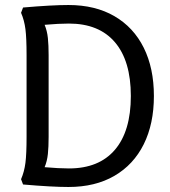

<svg xmlns="http://www.w3.org/2000/svg" viewBox="-20 -734 680 766"><path d="M594 -351Q594 -240 553.5 -158.5Q513 -77 436.5 -32.5Q360 12 253 12Q187 12 72 2L64 -19Q77 -49 81.5 -84.5Q86 -120 86 -188V-514Q86 -582 81.5 -617.5Q77 -653 64 -683L72 -704Q187 -714 253 -714Q360 -714 436.5 -669.5Q513 -625 553.5 -543.5Q594 -462 594 -351ZM502 -351Q502 -491 438.5 -565.5Q375 -640 255 -640Q215 -640 158 -635Q168 -611 171 -582.5Q174 -554 174 -514V-188Q174 -148 171 -119.5Q168 -91 158 -67Q215 -62 255 -62Q375 -62 438.5 -136.5Q502 -211 502 -351Z"/></svg>

Font: Thasadith
Style: Bold
Weight: 700
Designer: Cadson Demak Co.,Ltd.
Foundry: Cadson Demak Co.,Ltd.
Version: Version 1.000; ttfautohint (v1.6)